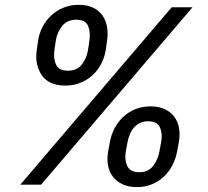

<svg xmlns="http://www.w3.org/2000/svg" viewBox="-20 -757 852 787"><path d="M423.3 -136.4 430.4 -174.7Q435.7 -204.5 449.6 -231Q463.4 -257.5 484.7 -277.5Q506 -297.6 534.3 -309.3Q562.5 -321 596.6 -321Q631.4 -321 655.9 -309.3Q680.4 -297.6 695 -277.5Q709.5 -257.5 714 -231Q718.4 -204.5 713.1 -174.7L706 -136.4Q700.6 -106.9 687 -80.3Q673.3 -53.6 652.2 -33.6Q631 -13.5 603.2 -1.8Q575.3 9.9 541.2 9.9Q506.7 9.9 481.9 -1.8Q457 -13.5 442.1 -33.6Q427.2 -53.6 422.6 -80.3Q418 -106.9 423.3 -136.4ZM130.7 -552.6 136.4 -590.9Q140.6 -620.7 154.7 -647.2Q168.7 -673.7 190.2 -693.7Q211.6 -713.8 240.2 -725.5Q268.8 -737.2 302.6 -737.2Q337.4 -737.2 361.5 -725.5Q385.7 -713.8 399.9 -693.7Q414.1 -673.7 418.7 -647.2Q423.3 -620.7 419 -590.9L413.4 -552.6Q409.1 -522.7 395.2 -496.1Q381.4 -469.5 360.1 -449.6Q338.8 -429.7 310.5 -418Q282.3 -406.2 248.6 -406.2Q179.3 -406.2 150.6 -449.6Q121.8 -492.9 130.7 -552.6ZM683.9 -727.3H769.2L148.4 0H63.2ZM501.4 -77.4Q512.8 -51.1 551.1 -51.1Q588.1 -51.1 608 -77.4Q627.5 -103.3 633.5 -136.4L640.6 -174.7Q647 -208.5 636 -234Q625 -259.9 586.6 -259.9Q567.8 -259.9 553.6 -252.8Q539.4 -245.7 529.1 -234Q518.8 -222.3 512.4 -206.9Q506 -191.4 502.8 -174.7L495.7 -136.4Q489.7 -103.3 501.4 -77.4ZM209.2 -493.3Q220.2 -467.3 258.5 -467.3Q296.5 -467.3 316.1 -493.3Q335.9 -519.5 340.9 -552.6L346.6 -590.9Q351.6 -623.9 341.3 -650.2Q331.3 -676.1 292.6 -676.1Q255.3 -676.1 234.7 -650.2Q213.8 -623.9 208.8 -590.9L203.1 -552.6Q198.2 -517.8 209.2 -493.3Z"/></svg>

Font: Inter P
Style: Italic
Weight: 400
Italic angle: -9.40001°
Designer: Rasmus Andersson
Foundry: rsms
Version: Version 3.018;git-588b23468